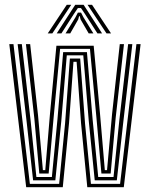

<svg xmlns="http://www.w3.org/2000/svg" viewBox="-20 -785 628 805"><path d="M89.8 0 19 -600H36.5L105.2 -14.2H228L252.8 -267.2L273 -539.5H316.2L336.5 -267.8L361.2 -14.2H483.5L552 -600H569.5L499 0H346L319.8 -268.5L301.2 -526H288L269.5 -269.8L243.2 0ZM118.8 -28.8 92.2 -269.8 54 -600H71.5L108.5 -278.2L132.5 -43H197.5L220.8 -283.5L244.8 -566.5H344.5L368.2 -285.5L391.8 -43H456L480.2 -279.8L517.2 -600H534.8L496.8 -272L469.8 -28.8H377.2L352.2 -277.5L329.2 -553H260L236.8 -275.5L212 -28.8ZM144.8 -57.5 124 -288.2 88.8 -600H106.5L139.5 -301.2L159.8 -71.8H169.8L189 -301.2L216.5 -593.2H372.8L399.5 -306L419.5 -71.8H428.8L449.8 -306L482.2 -600H499.8L465 -291L444 -57.5H405.2L384 -295L357.2 -580H232L204.8 -292L184 -57.5ZM180.2 -645 260 -765H278.8L199.5 -645ZM217.8 -645 295.5 -765H330.5L408 -645H388.5L335.8 -727L319.5 -751.2H306.5L290 -726.8L237.5 -645ZM426.5 -645 347 -765H365.8L445.5 -645ZM254.8 -645 296.8 -713.2 306.5 -732.2H319.8L329.5 -713.2L371.5 -645H351.8L317.8 -703.5L314.5 -717H311.5L308 -703.5L274.5 -645Z"/></svg>

Font: Big Shoulders Inline Text Medium
Style: Regular
Weight: 500
Designer: Patric King
Foundry: XO Type Co
Version: Version 1.000